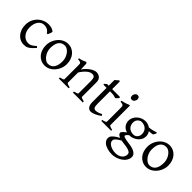

<svg xmlns="http://www.w3.org/2000/svg" viewBox="105 -1653 2888 2888"><g transform="rotate(45 1549.0 -209.0)"><path d="M410.2 -92.8Q378.4 -55.2 354.2 -33.9Q330.1 -12.7 309.6 -1.7Q289.1 9.3 269.5 12Q250 14.6 227.1 14.6Q191.4 14.6 157.5 -1.2Q123.5 -17.1 97.2 -46.9Q70.8 -76.7 54.9 -119.6Q39.1 -162.6 39.1 -216.8Q39.1 -269.5 58.3 -315.4Q77.6 -361.3 111.1 -395.3Q144.5 -429.2 189.9 -449Q235.4 -468.8 288.1 -468.8Q304.2 -468.8 321 -466.1Q337.9 -463.4 353.3 -458.3Q368.7 -453.1 381.6 -446Q394.5 -439 402.8 -430.2Q403.8 -424.3 401.4 -413.6Q398.9 -402.8 394.5 -390.9Q390.1 -378.9 384.8 -367.9Q379.4 -356.9 375 -350.1L356.9 -355Q353 -363.8 344.2 -374Q335.4 -384.3 321.5 -393.6Q307.6 -402.8 288.3 -408.9Q269 -415 244.1 -415Q218.3 -415 194.6 -403.6Q170.9 -392.1 152.6 -369.1Q134.3 -346.2 123.3 -312Q112.3 -277.8 112.3 -231.9Q112.3 -190.4 124.8 -156.5Q137.2 -122.6 158 -98.6Q178.7 -74.7 205.8 -61.8Q232.9 -48.8 262.2 -48.8Q275.9 -48.8 287.6 -50Q299.3 -51.3 313.2 -57.6Q327.1 -64 345.5 -76.7Q363.8 -89.4 391.1 -112.8Z M825.2 -222.2Q825.2 -260.7 812.5 -295.7Q799.8 -330.6 779.8 -357.2Q759.8 -383.8 734.4 -399.4Q709 -415 684.1 -415Q647 -415 621.6 -400.9Q596.2 -386.7 580.8 -362.1Q565.4 -337.4 558.6 -303.7Q551.8 -270 551.8 -231Q551.8 -192.4 565.4 -157.5Q579.1 -122.6 599.9 -96.2Q620.6 -69.8 645.5 -54.4Q670.4 -39.1 692.9 -39.1Q727.5 -39.1 752.4 -52Q777.3 -64.9 793.5 -88.9Q809.6 -112.8 817.4 -146.5Q825.2 -180.2 825.2 -222.2ZM900.9 -236.8Q900.9 -204.1 892.6 -172.9Q884.3 -141.6 869.6 -113.8Q855 -85.9 834.5 -62.3Q814 -38.6 789.3 -21.5Q764.6 -4.4 736.8 5.1Q709 14.6 679.2 14.6Q632.8 14.6 595.5 -2.9Q558.1 -20.5 531.5 -51.3Q504.9 -82 490.5 -124.5Q476.1 -167 476.1 -216.8Q476.1 -249 484.1 -280.3Q492.2 -311.5 506.6 -339.6Q521 -367.7 541.3 -391.4Q561.5 -415 586.2 -432.1Q610.8 -449.2 639.4 -459Q668 -468.8 698.2 -468.8Q744.1 -468.8 781.5 -451.2Q818.8 -433.6 845.5 -402.6Q872.1 -371.6 886.5 -329.1Q900.9 -286.6 900.9 -236.8Z M1267.1 0V-21Q1302.2 -30.3 1318.8 -37.1Q1335.4 -43.9 1335.4 -50.8V-309.1Q1335.4 -338.9 1332 -357.4Q1328.6 -376 1321.3 -386.7Q1314 -397.5 1302 -401.4Q1290 -405.3 1272.9 -405.3Q1257.8 -405.3 1239.3 -397.9Q1220.7 -390.6 1199.5 -374.5Q1178.2 -358.4 1155 -332.3Q1131.8 -306.2 1108.4 -268.1V-50.8Q1108.4 -43.5 1126.7 -35.6Q1145 -27.8 1176.8 -21V0H966.8V-21Q999 -29.3 1017.1 -35.9Q1035.2 -42.5 1035.2 -50.8V-347.2Q1035.2 -366.2 1033.7 -377.4Q1032.2 -388.7 1025.6 -395Q1019 -401.4 1005.4 -404.3Q991.7 -407.2 966.8 -410.2V-429.7Q1000 -435.1 1028.3 -445.1Q1056.6 -455.1 1084 -468.8L1101.1 -451.7L1106.4 -330.1Q1127.9 -362.8 1153.8 -388.4Q1179.7 -414.1 1206.1 -431.9Q1232.4 -449.7 1257.1 -459.2Q1281.7 -468.8 1300.8 -468.8Q1321.8 -468.8 1341.3 -462.4Q1360.8 -456.1 1375.7 -442.9Q1390.6 -429.7 1399.7 -409.4Q1408.7 -389.2 1408.7 -361.8V-50.8Q1408.7 -43.9 1423.6 -37.4Q1438.5 -30.8 1477.1 -21V0Z M1821.8 -57.1Q1797.9 -39.6 1774.4 -26.1Q1751 -12.7 1729.7 -3.7Q1708.5 5.4 1690.4 10Q1672.4 14.6 1659.7 14.6Q1642.6 14.6 1627.2 8.3Q1611.8 2 1600.1 -12.5Q1588.4 -26.9 1581.5 -50.3Q1574.7 -73.7 1574.7 -107.9V-407.7H1511.7L1501.5 -421.4L1539.6 -454.1H1574.7V-574.2L1632.8 -625L1647.9 -612.8V-454.1H1807.6L1821.8 -439.9Q1817.4 -433.1 1810.8 -425.3Q1804.2 -417.5 1797.4 -410.6Q1790.5 -403.8 1783.9 -398.2Q1777.3 -392.6 1772.5 -390.6Q1760.7 -396.5 1736.8 -402.1Q1712.9 -407.7 1673.3 -407.7H1647.9V-149.9Q1647.9 -120.6 1650.6 -101.1Q1653.3 -81.5 1659.7 -70.1Q1666 -58.6 1676 -53.7Q1686 -48.8 1700.7 -48.8Q1717.8 -48.8 1743.7 -55.7Q1769.5 -62.5 1807.6 -82Z M1870.1 0V-21Q1903.3 -27.8 1920.9 -35.9Q1938.5 -43.9 1938.5 -50.8V-327.1Q1938.5 -352.1 1937.5 -367.4Q1936.5 -382.8 1930.2 -391.4Q1923.8 -399.9 1909.9 -403.8Q1896 -407.7 1870.1 -410.2V-429.7Q1885.3 -432.6 1902.1 -436.8Q1918.9 -440.9 1935.5 -446Q1952.1 -451.2 1967.3 -457Q1982.4 -462.9 1995.1 -468.8H2011.7V-50.8Q2011.7 -44.9 2028.1 -36.4Q2044.4 -27.8 2080.1 -21V0ZM2026.4 -615.7Q2026.4 -602.1 2022 -589.8Q2017.6 -577.6 2010 -568.6Q2002.4 -559.6 1992.2 -554.2Q1981.9 -548.8 1969.7 -548.8Q1947.8 -548.8 1938.2 -561Q1928.7 -573.2 1928.7 -595.7Q1928.7 -609.4 1933.1 -621.6Q1937.5 -633.8 1945.3 -642.8Q1953.1 -651.9 1963.1 -657Q1973.1 -662.1 1984.9 -662.1Q2026.4 -662.1 2026.4 -615.7Z M2443.8 -293Q2443.8 -318.8 2435.3 -342Q2426.8 -365.2 2409.9 -382.6Q2393.1 -399.9 2367.9 -409.9Q2342.8 -419.9 2310.1 -419.9Q2297.9 -419.9 2283 -413.6Q2268.1 -407.2 2254.9 -395Q2241.7 -382.8 2232.9 -364.3Q2224.1 -345.7 2224.1 -321.8Q2224.1 -295.9 2232.2 -272.7Q2240.2 -249.5 2256.6 -232.4Q2272.9 -215.3 2298.1 -205.3Q2323.2 -195.3 2357.9 -195.3Q2372.1 -195.3 2387.5 -201.4Q2402.8 -207.5 2415.3 -220Q2427.7 -232.4 2435.8 -250.5Q2443.8 -268.6 2443.8 -293ZM2359.9 2Q2341.3 0 2325.7 -2.4Q2310.1 -4.9 2296.4 -7.8Q2261.2 11.2 2241 26.4Q2220.7 41.5 2210.4 53.5Q2200.2 65.4 2197.5 75.2Q2194.8 85 2194.8 92.8Q2194.8 113.3 2208.5 131.6Q2222.2 149.9 2245.1 163.3Q2268.1 176.8 2298.3 184.8Q2328.6 192.9 2361.8 192.9Q2394.5 192.9 2421.4 184.1Q2448.2 175.3 2467.3 159.9Q2486.3 144.5 2496.8 123.3Q2507.3 102.1 2507.3 76.7Q2507.3 63 2501 51.5Q2494.6 40 2478 30.8Q2461.4 21.5 2432.9 14.2Q2404.3 6.8 2359.9 2ZM2512.2 -313Q2512.2 -275.4 2495.4 -244.4Q2478.5 -213.4 2451.2 -191.2Q2423.8 -168.9 2389.2 -156.5Q2354.5 -144 2318.8 -144H2316.9Q2293.5 -124.5 2284.7 -111.6Q2275.9 -98.6 2275.9 -95.7Q2275.9 -89.8 2281 -84.2Q2286.1 -78.6 2300 -73.5Q2314 -68.4 2338.4 -63.2Q2362.8 -58.1 2400.9 -53.7Q2454.1 -47.9 2488.8 -36.1Q2523.4 -24.4 2543.9 -9Q2564.5 6.3 2572.5 23.9Q2580.6 41.5 2580.6 58.6Q2580.6 85.4 2570.3 109.6Q2560.1 133.8 2542.5 154.3Q2524.9 174.8 2501 191.4Q2477.1 208 2449.7 219.7Q2422.4 231.4 2393.1 237.8Q2363.8 244.1 2335 244.1Q2312 244.1 2287.6 241Q2263.2 237.8 2239.3 231Q2215.3 224.1 2194.1 213.6Q2172.9 203.1 2156.7 188.2Q2140.6 173.3 2131.1 154.5Q2121.6 135.7 2121.6 111.8Q2121.6 99.1 2126.2 85.2Q2130.9 71.3 2145 55.2Q2159.2 39.1 2184.6 20.5Q2210 2 2252 -20.5Q2220.2 -31.7 2208 -45.9Q2195.8 -60.1 2195.8 -74.7Q2195.8 -78.6 2198.2 -85.2Q2200.7 -91.8 2208.3 -101.3Q2215.8 -110.8 2229.7 -123Q2243.7 -135.3 2266.1 -150.9Q2241.2 -157.7 2220.9 -170.7Q2200.7 -183.6 2186.3 -201.9Q2171.9 -220.2 2163.8 -243.4Q2155.8 -266.6 2155.8 -293.9Q2155.8 -329.6 2171.9 -361.6Q2188 -393.6 2214.4 -417.2Q2240.7 -440.9 2274.4 -454.8Q2308.1 -468.8 2343.8 -468.8Q2373 -468.8 2398.7 -460.4Q2424.3 -452.1 2445.3 -437Q2470.7 -439.5 2491.2 -443.4Q2511.7 -447.3 2528.1 -451.7Q2544.4 -456.1 2557.1 -460.4Q2569.8 -464.8 2580.1 -468.8L2589.8 -454.1Q2584 -440.4 2578.6 -429Q2573.2 -417.5 2562 -405.3Q2543.5 -401.9 2525.6 -399.9Q2507.8 -397.9 2485.4 -397Q2498 -378.4 2505.1 -357.4Q2512.2 -336.4 2512.2 -313Z M2982.9 -222.2Q2982.9 -260.7 2970.2 -295.7Q2957.5 -330.6 2937.5 -357.2Q2917.5 -383.8 2892.1 -399.4Q2866.7 -415 2841.8 -415Q2804.7 -415 2779.3 -400.9Q2753.9 -386.7 2738.5 -362.1Q2723.1 -337.4 2716.3 -303.7Q2709.5 -270 2709.5 -231Q2709.5 -192.4 2723.1 -157.5Q2736.8 -122.6 2757.6 -96.2Q2778.3 -69.8 2803.2 -54.4Q2828.1 -39.1 2850.6 -39.1Q2885.3 -39.1 2910.2 -52Q2935.1 -64.9 2951.2 -88.9Q2967.3 -112.8 2975.1 -146.5Q2982.9 -180.2 2982.9 -222.2ZM3058.6 -236.8Q3058.6 -204.1 3050.3 -172.9Q3042 -141.6 3027.3 -113.8Q3012.7 -85.9 2992.2 -62.3Q2971.7 -38.6 2947 -21.5Q2922.4 -4.4 2894.5 5.1Q2866.7 14.6 2836.9 14.6Q2790.5 14.6 2753.2 -2.9Q2715.8 -20.5 2689.2 -51.3Q2662.6 -82 2648.2 -124.5Q2633.8 -167 2633.8 -216.8Q2633.8 -249 2641.8 -280.3Q2649.9 -311.5 2664.3 -339.6Q2678.7 -367.7 2699 -391.4Q2719.2 -415 2743.9 -432.1Q2768.6 -449.2 2797.1 -459Q2825.7 -468.8 2856 -468.8Q2901.9 -468.8 2939.2 -451.2Q2976.6 -433.6 3003.2 -402.6Q3029.8 -371.6 3044.2 -329.1Q3058.6 -286.6 3058.6 -236.8Z"/></g></svg>

Font: Gentium Plus Cyr
Style: Regular
Weight: 400
Designer: J. Victor Gaultney, Annie Olsen, Iska Routamaa, Becca Hirsbrunner
Foundry: SIL International
Version: Version 5.000